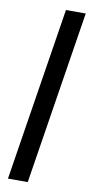

<svg xmlns="http://www.w3.org/2000/svg" viewBox="-98 -745 468 965"><g transform="rotate(10 136.0 -262.5)"><path d="M17 180 157 -705H258L118 180Z"/></g></svg>

Font: Mulish SemiBold
Style: Italic
Weight: 600
Italic angle: -9°
Designer: Vernon Adams
Foundry: Vernon Adams
Version: Version 3.603; ttfautohint (v1.8.3)